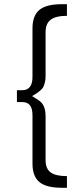

<svg xmlns="http://www.w3.org/2000/svg" viewBox="-20 -763 371 909"><path d="M195.8 -402.8Q195.8 -385.7 192.4 -372.6Q189 -359.4 185.3 -351.6Q181.6 -343.8 171.1 -334.7Q160.6 -325.7 154.5 -321.8Q148.4 -317.9 131.8 -308.1Q166.5 -287.6 176.3 -276.9Q195.8 -255.4 195.8 -212.9V-4.9Q195.8 35.2 219.5 53Q243.2 70.8 296.9 70.8V126H272.9Q199.2 126 166.5 98.9Q133.8 71.8 133.8 11.2V-216.8Q133.8 -249.5 121.8 -264.6Q109.9 -279.8 85 -279.8H60.1V-335.9H85Q133.8 -335.9 133.8 -398.9V-627.9Q133.8 -689 166.5 -716.1Q199.2 -743.2 272.9 -743.2H296.9V-688Q243.7 -688 219.7 -669.4Q195.8 -650.9 195.8 -610.8Z"/></svg>

Font: Montserrat arm Light
Style: Regular
Weight: 300
Designer: Julieta Ulanovsky
Foundry: Julieta Ulanovsky
Version: Version 6.000;PS 006.000;hotconv 1.0.88;makeotf.lib2.5.64775